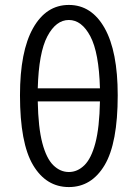

<svg xmlns="http://www.w3.org/2000/svg" viewBox="-20 -746 558 778"><path d="M259 12Q167 12 114 -77Q61 -166 61 -360Q61 -538 114 -632Q167 -726 259 -726Q351 -726 404 -632Q457 -538 457 -360Q457 -166 404 -77Q351 12 259 12ZM259 -665Q207 -665 172 -599Q137 -533 133 -388H385Q381 -533 346 -599Q311 -665 259 -665ZM259 -49Q294 -49 322 -76.5Q350 -104 366.5 -166.5Q383 -229 385 -335H133Q135 -229 151.5 -166.5Q168 -104 196 -76.5Q224 -49 259 -49Z"/></svg>

Font: Assistant
Style: Regular
Weight: 400
Designer: Hebrew By Ben Nathan, Latin by Paul Hunt
Version: Version 3.000